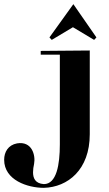

<svg xmlns="http://www.w3.org/2000/svg" viewBox="-197 -629 525 924"><path d="M235 17V-386L-1 -384V-366H91V66C91 164 75 257 14 257C-28 254 -38 228 -38 200C-38 187 -36 173 -33 160C-25 118 -43 49 -115 61C-158 69 -177 103 -177 140C-177 238 -64 275 14 275C129 272 235 188 235 17ZM41 -449 52 -437 154 -498 256 -437 267 -449 156 -609Z"/></svg>

Font: Purple Purse
Style: Regular
Weight: 400
Designer: Astigmatic (AOETI)
Foundry: Astigmatic (AOETI)
Version: Version 1.000